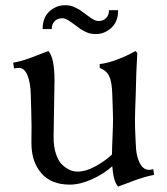

<svg xmlns="http://www.w3.org/2000/svg" viewBox="-20 -689 626 719"><path d="M485.4 -244.1Q485.4 -225.1 485.8 -210Q486.3 -194.8 487.1 -179Q487.8 -163.1 488.3 -152.3Q489.3 -101.6 506.1 -73.5Q522.9 -45.4 553.7 -55.7L557.1 -34.2Q538.6 -30.8 519.5 -25.1Q500.5 -19.5 487.8 -14.9Q475.1 -10.3 454.3 -2.2Q433.6 5.9 422.4 9.8Q404.8 -8.8 400.4 -66.4Q370.1 -38.6 325.2 -18.1Q280.3 2.4 241.2 2.4Q171.9 2.4 134.8 -40.3Q97.7 -83 97.7 -153.3Q97.7 -165.5 97.9 -189.2Q98.1 -212.9 98.1 -219.7Q98.1 -242.7 96.9 -277.6Q95.7 -312.5 95.2 -335.9Q94.2 -378.9 83 -406.7Q71.8 -434.6 51.3 -434.6Q41.5 -434.6 32.7 -432.6L29.3 -454.1Q52.7 -458.5 73.2 -465.1Q93.8 -471.7 121.8 -482.9Q149.9 -494.1 161.1 -498Q184.1 -473.1 184.1 -388.2Q184.1 -362.3 182.4 -280.8Q180.7 -199.2 180.7 -175.8Q180.7 -139.2 189.7 -112.3Q198.7 -85.4 213.1 -72Q227.5 -58.6 241.7 -52.5Q255.9 -46.4 270 -46.4Q301.3 -46.4 336.9 -65.9Q372.6 -85.4 399.4 -110.4Q399.4 -132.3 401.4 -176.5Q403.3 -220.7 403.3 -244.1Q403.3 -258.8 402.1 -290Q400.9 -321.3 400.4 -335.9Q399.4 -379.9 389.6 -402.1Q379.9 -424.3 353.5 -434.6V-449.2Q382.8 -452.1 420.4 -466.6Q458 -481 487.3 -498L494.1 -490.7Q489.7 -417.5 488.3 -335.4Q487.8 -321.3 486.6 -290Q485.4 -258.8 485.4 -244.1ZM302.2 -634.8Q305.2 -632.8 312 -627.7Q318.8 -622.6 322 -620.6Q325.2 -618.7 330.3 -615.7Q335.4 -612.8 340.1 -611.6Q344.7 -610.4 349.6 -610.4Q366.7 -610.4 377.4 -621.3Q388.2 -632.3 388.2 -650.9H422.4Q422.4 -607.4 396.7 -584.5Q371.1 -561.5 339.4 -561.5Q328.6 -561.5 319.3 -563.2Q310.1 -564.9 300.5 -569.8Q291 -574.7 286.9 -576.9Q282.7 -579.1 272 -587.2Q261.2 -595.2 259.8 -596.2Q256.8 -598.1 250 -603.3Q243.2 -608.4 240 -610.4Q236.8 -612.3 231.7 -615.2Q226.6 -618.2 221.9 -619.4Q217.3 -620.6 212.4 -620.6Q195.3 -620.6 184.6 -609.6Q173.8 -598.6 173.8 -580.1H139.6Q139.6 -623.5 165.3 -646.5Q190.9 -669.4 222.7 -669.4Q233.4 -669.4 242.7 -667.7Q252 -666 261.5 -661.1Q271 -656.2 275.1 -654.1Q279.3 -651.9 290 -643.8Q300.8 -635.7 302.2 -634.8Z"/></svg>

Font: Flanker
Style: Regular
Weight: 400
Designer: Flanker
Foundry: Flanker
Version: Version 2.027